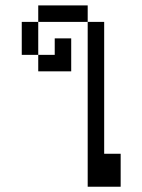

<svg xmlns="http://www.w3.org/2000/svg" viewBox="-20 -708 540 728"><path d="M312.5 -625H125V-687.5H312.5ZM62.5 -625H125V-500H62.5ZM125 -500H187.5V-562.5H250V-437.5H125ZM312.5 -625H375V-125H437.5V0H312.5Z"/></svg>

Font: 寒蝉点阵体 16px
Style: Regular
Weight: 400
Designer: Designed by Warren2060
Foundry: ChillType
Version: Version 1.000